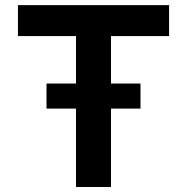

<svg xmlns="http://www.w3.org/2000/svg" viewBox="-20 -743 743 763"><path d="M538.3 -311.5V-411.1H164.8Q164.8 -399.9 164.8 -380.6Q164.8 -361.3 164.8 -342Q164.8 -322.8 164.8 -311.5ZM421.1 0V-599.6H651.9V-722.7H51.3V-599.6H282V0Z"/></svg>

Font: Giphurs
Style: Regular
Weight: 400
Version: Version 2.010